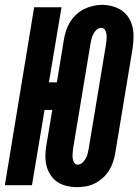

<svg xmlns="http://www.w3.org/2000/svg" viewBox="-39 -765 572 793"><path d="M279 8Q258 8 236.5 3Q215 -2 198 -13.5Q181 -25 169.5 -42.5Q158 -60 153 -80.5Q148 -101 148.5 -123.5Q149 -146 153 -168L177 -311H145L93 0H-19L102 -735H215L163 -425H196L225 -602Q228 -620 234 -638.5Q240 -657 250.5 -674Q261 -691 276 -705Q291 -719 308.5 -727.5Q326 -736 345 -740.5Q364 -745 383 -745Q405 -745 426 -739Q447 -733 464 -721.5Q481 -710 492 -692.5Q503 -675 508 -654.5Q513 -634 512.5 -611.5Q512 -589 509 -567L437 -133Q434 -115 428 -96.5Q422 -78 411.5 -61Q401 -44 386 -30.5Q371 -17 353.5 -8Q336 1 317 4.5Q298 8 279 8ZM282 -85Q292 -85 300.5 -92.5Q309 -100 314.5 -109.5Q320 -119 322.5 -128.5Q325 -138 327 -149L399 -583Q400 -593 401 -603Q402 -613 401 -623Q400 -633 394.5 -641.5Q389 -650 379 -650Q369 -650 360.5 -642.5Q352 -635 347 -625.5Q342 -616 339.5 -606.5Q337 -597 335 -586L263 -152Q262 -142 261 -132Q260 -122 261 -112.5Q262 -103 267 -94Q272 -85 282 -85Z"/></svg>

Font: Iosevka Curly Heavy Oblique
Style: Regular
Weight: 900
Italic angle: -9°
Monospace: yes
Designer: Belleve Invis
Foundry: Belleve Invis
Version: Version 11.1.0; ttfautohint (v1.8.3)